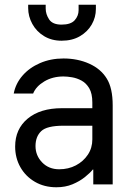

<svg xmlns="http://www.w3.org/2000/svg" viewBox="-20 -779 552 811"><path d="M218 12Q167 12 127.5 -11Q88 -34 66 -73Q44 -112 44 -160Q44 -234 97 -278Q150 -322 242 -322H370V-346Q370 -384 357 -406Q344 -428 324.5 -438.5Q305 -449 284.5 -452.5Q264 -456 248 -456Q202 -456 167 -435Q132 -414 120 -384H38Q46 -426 75 -459.5Q104 -493 149 -512.5Q194 -532 248 -532Q308 -532 357 -510Q406 -488 431 -447Q456 -407 456 -334V0H374V-63H372Q360 -48 338 -30.5Q316 -13 286 -0.5Q256 12 218 12ZM230 -64Q269 -64 300.5 -80.5Q332 -97 351 -125.5Q370 -154 370 -190V-248H248Q178 -248 154 -225Q130 -202 130 -162Q130 -122 158 -93Q186 -64 230 -64ZM240 -607Q198 -607 166 -626.5Q134 -646 116.5 -678Q99 -710 99 -745V-759H173V-743Q173 -719 187.5 -697Q202 -675 240 -675Q279 -675 295.5 -693.5Q312 -712 312 -736V-759H385V-741Q385 -706 367.5 -675.5Q350 -645 317.5 -626Q285 -607 240 -607Z"/></svg>

Font: Liter
Style: Regular
Weight: 400
Designer: Anton Skugarov
Foundry: skugi
Version: Version 1.004; ttfautohint (v1.8.4.7-5d5b)